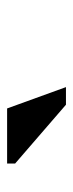

<svg xmlns="http://www.w3.org/2000/svg" viewBox="147 -857 206 540"><g transform="rotate(-90 250.0 -587.0)"><path d="M275 -504.5H225.5L60 -647.5V-670H215Z"/></g></svg>

Font: Newsreader Text ExtraBold
Style: Regular
Weight: 800
Designer: Hugues Gentile
Foundry: Production Type
Version: Version 1.001